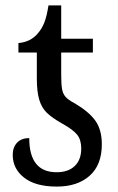

<svg xmlns="http://www.w3.org/2000/svg" viewBox="-20 -679 436 709"><path d="M27 -107Q27 -135 43 -152Q59 -169 88 -169Q88 -43 189 -43Q232 -43 256 -66Q280 -89 280 -131Q280 -163 264.5 -182Q249 -201 209 -223Q172 -244 153 -262.5Q134 -281 125 -310.5Q116 -340 116 -389V-485H48V-520Q93 -524 119 -555Q135 -573 144 -596.5Q153 -620 159 -659H206V-536H323V-485H206V-404Q206 -369 209 -351Q212 -333 222 -321.5Q232 -310 255 -298Q308 -267 332 -233.5Q356 -200 356 -146Q356 -70 311 -30Q266 10 190 10Q111 10 69 -23Q27 -56 27 -107Z"/></svg>

Font: Noto Serif Narrow
Style: Regular
Weight: 400
Width: 4
Designer: Monotype Design Team
Foundry: Monotype Imaging Inc.
Version: Version 1.001